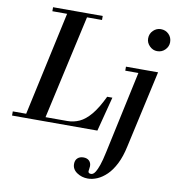

<svg xmlns="http://www.w3.org/2000/svg" viewBox="-135 -851 1166 1272"><g transform="rotate(10 448.5 -215.0)"><path d="M59 0 223 -754H357L189 0ZM-25 0V-28H342Q384 -28 422.5 -45.5Q461 -63 498.5 -107.5Q536 -152 574 -232H609L549 0ZM118 -727V-754H452V-727ZM541 324Q500 324 467.5 302Q435 280 435 244Q435 219 450 205Q465 191 490 191Q514 191 528 204.5Q542 218 542 241Q542 250 540 259Q538 268 538 275Q538 290 557 290Q562 290 569.5 286.5Q577 283 586.5 268Q596 253 607.5 220.5Q619 188 631 131L756 -450H878L763 68Q748 139 723 188Q698 237 667.5 266.5Q637 296 604.5 310Q572 324 541 324ZM662 -423V-450H866V-423ZM847 -587Q818 -587 796 -609Q774 -631 774 -660Q774 -692 796 -713.5Q818 -735 847 -735Q879 -735 900.5 -713.5Q922 -692 922 -660Q922 -631 900.5 -609Q879 -587 847 -587Z"/></g></svg>

Font: Libre Bodoni Medium
Style: Italic
Weight: 500
Italic angle: -13°
Designer: Pablo Impallari, Rodrigo Fuenzalida
Foundry: Impallari Type
Version: Version 2.005;gftools[0.9.23]